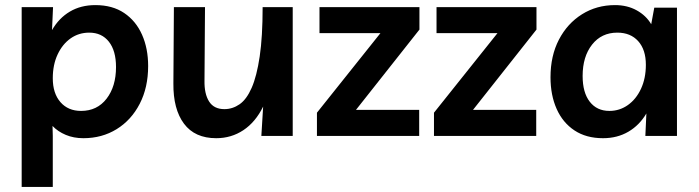

<svg xmlns="http://www.w3.org/2000/svg" viewBox="-20 -533 2740 753"><path d="M65 200V-505H188L184 -415Q211 -462 254 -487.5Q297 -513 354 -513Q421 -513 467 -482Q513 -451 537 -397Q561 -343 561 -274Q561 -190 528 -126Q495 -62 437.5 -26.5Q380 9 307 9Q269 9 238 -4Q207 -17 186 -39L187 0V200ZM298 -98Q361 -98 398 -146Q435 -194 435 -270Q435 -334 407 -369.5Q379 -405 330 -405Q289 -405 257 -382.5Q225 -360 206 -319.5Q187 -279 187 -226Q187 -167 217 -132.5Q247 -98 298 -98Z M828 9Q744 9 701.5 -48Q659 -105 660 -206L662 -505H784L782 -217Q781 -165 800 -135Q819 -105 860 -105Q892 -105 919.5 -124Q947 -143 967 -188.5Q987 -234 998.5 -311.5Q1010 -389 1010 -505H1128V0H1005L1012 -115Q982 -54 934.5 -22.5Q887 9 828 9Z M1223 0V-91L1472 -403H1233V-505H1625V-417L1376 -102H1624V0Z M1682 0V-91L1931 -403H1692V-505H2084V-417L1835 -102H2083V0Z M2635 -503V0H2511L2515 -88Q2488 -42 2444.5 -16.5Q2401 9 2345 9Q2279 9 2233 -21.5Q2187 -52 2163 -106Q2139 -160 2139 -230Q2139 -314 2172 -377.5Q2205 -441 2262.5 -477Q2320 -513 2392 -513Q2440 -513 2477 -492.5Q2514 -472 2534 -438L2546 -503ZM2401 -405Q2339 -405 2302 -358Q2265 -311 2265 -235Q2265 -170 2293 -134Q2321 -98 2370 -98Q2410 -98 2442.5 -121Q2475 -144 2494 -185Q2513 -226 2513 -279Q2513 -338 2483 -371.5Q2453 -405 2401 -405Z"/></svg>

Font: Livvic SemiBold
Style: Regular
Weight: 600
Designer: Jacques Le Bailly, Baron von Fonthausen
Version: Version 1.001; ttfautohint (v1.8.2)